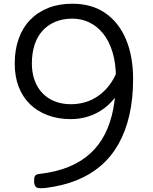

<svg xmlns="http://www.w3.org/2000/svg" viewBox="-20 -998 820 1030"><path d="M368 -978Q473 -978 545.5 -927.5Q618 -877 656 -786.5Q694 -696 694 -574Q694 -468 674 -380.5Q654 -293 615.5 -225Q577 -157 520.5 -108.5Q464 -60 390 -30.5Q316 -1 226 10Q189 14 177 8Q165 2 163 -21Q162 -43 167 -53Q172 -63 192 -65Q280 -75 347.5 -102.5Q415 -130 463.5 -174Q512 -218 542.5 -278Q573 -338 587.5 -413Q602 -488 602 -578Q602 -657 584 -717Q566 -777 534 -817Q502 -857 459.5 -877.5Q417 -898 368 -898Q317 -898 276.5 -881Q236 -864 208 -833Q180 -802 165.5 -757.5Q151 -713 151 -658Q151 -592 176.5 -542.5Q202 -493 249.5 -466Q297 -439 361 -439Q396 -439 429 -447.5Q462 -456 491.5 -473.5Q521 -491 545.5 -516.5Q570 -542 588.5 -574.5Q607 -607 618 -646L652 -591Q638 -535 609 -491.5Q580 -448 541 -418.5Q502 -389 456 -374Q410 -359 360 -359Q291 -359 235.5 -380Q180 -401 140.5 -439.5Q101 -478 80 -533Q59 -588 59 -657Q59 -730 80 -789.5Q101 -849 141.5 -891Q182 -933 239 -955.5Q296 -978 368 -978Z"/></svg>

Font: Playwrite IT Trad
Style: Regular
Weight: 400
Designer: Veronika Burian, José Scaglione
Foundry: TypeTogether
Version: Version 1.002